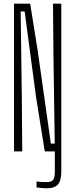

<svg xmlns="http://www.w3.org/2000/svg" viewBox="-20 -820 408 1040"><path d="M231 200Q220 200 204 198.5Q188 197 178 195V162.5Q188.5 164.5 201 165.5Q213.5 166.5 229 166.5Q257.5 166.5 267.2 155Q277 143.5 277 110V-11H312V110Q312 158 294 179Q276 200 231 200ZM56 0V-800H143.5L184 -547L255.5 -42H276.5L269.5 -524.5L267 -800H312V0H222.5L175.5 -293L113.5 -758H92L98 -307L100.5 0Z"/></svg>

Font: Big Shoulders Display Thin Light
Style: Regular
Weight: 300
Version: Version 2.002